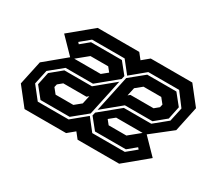

<svg xmlns="http://www.w3.org/2000/svg" viewBox="-102 -755 1100 970"><g transform="rotate(30 447.5 -270.0)"><path d="M112 0 31 -103 61 -243 185.5 -346H356.5L396.5 -378.5L394.5 -368L370 -398.5H266.5L188 -334.5L94.5 -430.5L227 -540H469.5L496 -506.5L536.5 -540H779L860 -437L829 -291L705.5 -194H534.5L494.5 -161.5L496.5 -172L521 -141.5H624.5L703 -205.5L796.5 -109.5L664 0H421.5L395 -33.5L354.5 0ZM151 -66H331L415 -135L469 -66H659L713.5 -111L705.5 -120L657 -80H477L425.5 -144L430 -163L543.5 -256H703.5L779.5 -318L797 -399L740 -474.5H560L476.5 -405.5L422 -474.5H232L177.5 -429.5L185.5 -420.5L234 -460.5H414L465.5 -396.5L461 -377L347.5 -284H187.5L111.5 -222L93.5 -139ZM159 -80 108.5 -143 124 -217 188.5 -270H349.5L457.5 -359L412.5 -148L329 -80ZM433.5 -181 478.5 -392.5 562 -460.5H732L782.5 -397.5L767 -323L702.5 -270H541.5ZM211.5 -141.5H315L352.5 -172L363 -220L351.5 -210.5H216.5L191 -189.5L187 -172ZM528 -320 539.5 -329.5H674.5L700 -350.5L704 -368L679.5 -398.5H576L538.5 -368Z"/></g></svg>

Font: Tourney
Style: Bold Italic
Weight: 700
Italic angle: -12°
Version: Version 1.015